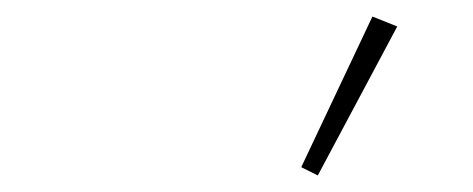

<svg xmlns="http://www.w3.org/2000/svg" viewBox="-20 -772 572 232"><path d="M364 -560 460 -740 430 -752 344 -570Z"/></svg>

Font: Source Sans Pro ExtraLight
Style: Italic
Weight: 200
Italic angle: -11°
Designer: Paul D. Hunt
Foundry: Adobe Systems Incorporated
Version: Version 3.006;hotconv 1.0.111;makeotfexe 2.5.65597